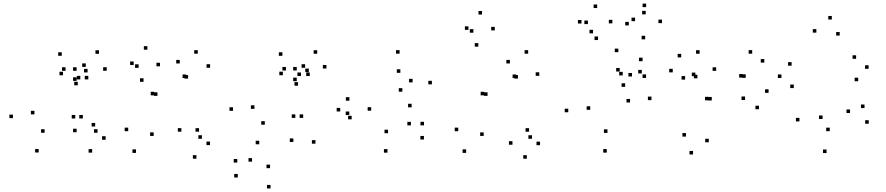

<svg xmlns="http://www.w3.org/2000/svg" viewBox="-20 -839 5000 1083"><path d="M404.6 -170.6V-190.6H384.6V-170.6ZM447.2 -170.6V-190.6H427.2V-170.6ZM478.2 -391.1V-411.1H458.2V-391.1ZM433.1 -391.1V-411.1H413.1V-391.1ZM231.6 -90.1V-110.1H211.6V-90.1ZM174.2 -193.9V-213.9H154.2V-193.9ZM335.4 -414.2V-434.2H315.4V-414.2ZM412.1 -382.8V-402.8H392.1V-382.8ZM412.1 -439.6V-459.6H392.1V-439.6ZM349.8 -439.6V-459.6H329.8V-439.6ZM418.7 -357.8V-377.8H398.7V-357.8ZM474 -430.5V-450.5H454V-430.5ZM328.3 -524.2V-544.2H308.3V-524.2ZM53 -172.5V-192.5H33V-172.5ZM198.2 21.2V1.2H178.2V21.2ZM575.9 -50.7V-70.7H555.9V-50.7ZM516.8 -125.5V-145.5H496.8V-125.5ZM530.2 -90.2V-110.2H510.2V-90.2ZM581.9 -439.8V-459.8H561.9V-439.8ZM538.4 -535.4V-555.4H518.4V-535.4ZM463.7 -461.4V-481.4H443.7V-461.4ZM412.2 -93V-113H392.2V-93ZM499.8 22V2H479.8V22Z M1164.6 -20.5V-40.5H1144.6V-20.5ZM1102.8 -96.1V-116.1H1082.8V-96.1ZM1118.8 -56.2V-76.2H1098.8V-56.2ZM1165 -456.8V-476.8H1145V-456.8ZM1095.5 -536.1V-556.1H1075.5V-536.1ZM994 -481V-501H974V-481ZM868.2 -298.3V-318.3H848.2V-298.3ZM850.2 -301.2V-321.2H830.2V-301.2ZM882.4 -465V-485H862.4V-465ZM811.4 -558.7V-578.7H791.4V-558.7ZM734 -472.2V-492.2H714V-472.2ZM789.7 -377.5V-397.5H769.7V-377.5ZM761.8 -456.2V-476.2H741.8V-456.2ZM703.2 -99V-119H683.2V-99ZM747 23.5V3.5H727V23.5ZM846.8 -72.3V-92.3H826.8V-72.3ZM1029.8 -398.9V-418.9H1009.8V-398.9ZM1040.9 -395.6V-415.6H1020.9V-395.6ZM1003.1 -96.2V-116.2H983.1V-96.2ZM1087.9 56.2V36.2H1067.9V56.2Z M1759.3 -28.6V-48.6H1739.3V-28.6ZM1821.2 -452.5V-472.5H1801.2V-452.5ZM1769.2 -535.8V-555.8H1749.2V-535.8ZM1701 -456.7V-476.7H1681V-456.7ZM1634.7 -38.2V-58.2H1614.7V-38.2ZM1503.2 109.6V89.6H1483.2V109.6ZM1401.7 72.8V52.8H1381.7V72.8ZM1318.4 77.9V57.9H1298.4V77.9ZM1321.2 162.2V142.2H1301.2V162.2ZM1505.9 224.1V204.1H1485.9V224.1ZM1645.8 -173.9V-193.9H1625.8V-173.9ZM1690.1 -173.9V-193.9H1670.1V-173.9ZM1727.2 -410.2V-430.2H1707.2V-410.2ZM1677.6 -410.2V-430.2H1657.6V-410.2ZM1473.6 -135.5V-155.5H1453.6V-135.5ZM1415.2 -225V-245H1395.2V-225ZM1575.6 -414.6V-434.6H1555.6V-414.6ZM1653.8 -381.1V-401.1H1633.8V-381.1ZM1653.8 -441.3V-461.3H1633.8V-441.3ZM1592.9 -441.3V-461.3H1572.9V-441.3ZM1661.1 -355.7V-375.7H1641.1V-355.7ZM1721.9 -432.2V-452.2H1701.9V-432.2ZM1572.8 -524.2V-544.2H1552.8V-524.2ZM1294.3 -214V-234H1274.3V-214ZM1442.3 -25.1V-45.1H1422.3V-25.1Z M2371.2 -52.1V-72.1H2351.2V-52.1ZM2371.7 -131.9V-151.9H2351.7V-131.9ZM2297.8 -131.8V-151.8H2277.8V-131.8ZM2168.8 -87.5V-107.5H2148.8V-87.5ZM2073.8 -214.5V-234.5H2053.8V-214.5ZM2238.3 -428.2V-448.2H2218.3V-428.2ZM2307.3 -374.3V-394.3H2287.3V-374.3ZM2249.4 -321.8V-341.8H2229.4V-321.8ZM1950.8 -270.9V-290.9H1930.8V-270.9ZM1899 -210.2V-230.2H1879V-210.2ZM1963.6 -165.8V-185.8H1943.6V-165.8ZM2301.8 -233.6V-253.6H2281.8V-233.6ZM2416.1 -363.2V-383.2H2396.1V-363.2ZM2233.9 -536.2V-556.2H2213.9V-536.2ZM1950.1 -190.1V-210.1H1930.1V-190.1ZM2165.6 22.1V2.1H2145.6V22.1Z M3026.2 -20V-40H3006.2V-20ZM2964.4 -96.1V-116.1H2944.4V-96.1ZM2980.5 -56.2V-76.2H2960.5V-56.2ZM3021.7 -411.2V-431.2H3001.7V-411.2ZM2959.1 -536.1V-556.1H2939.1V-536.1ZM2856.2 -481V-501H2836.2V-481ZM2730.1 -298.3V-318.3H2710.1V-298.3ZM2711.2 -301.2V-321.2H2691.2V-301.2ZM2770.7 -667.5V-687.5H2750.7V-667.5ZM2699 -757V-777H2679V-757ZM2622.3 -670.5V-690.5H2602.3V-670.5ZM2678 -575.8V-595.8H2658V-575.8ZM2650.1 -654.5V-674.5H2630.1V-654.5ZM2564.9 -99V-119H2544.9V-99ZM2609.4 23.4V3.4H2589.4V23.4ZM2708.4 -72.3V-92.3H2688.4V-72.3ZM2891.4 -398.9V-418.9H2871.4V-398.9ZM2901.5 -395.6V-415.6H2881.5V-395.6ZM2870.6 -22.6V-42.6H2850.6V-22.6ZM2951.6 56.2V36.2H2931.6V56.2Z M3654.6 -274.2V-294.2H3634.6V-274.2ZM3600.1 -424.7V-444.7H3580.1V-424.7ZM3492.5 -413.6V-433.6H3472.5V-413.6ZM3506.2 -349.2V-369.2H3486.2V-349.2ZM3533.8 -260.9V-280.9H3513.8V-260.9ZM3406.5 -89.4V-109.4H3386.5V-89.4ZM3309.2 -219.5V-239.5H3289.2V-219.5ZM3475.6 -435.5V-455.5H3455.6V-435.5ZM3544.7 -407.4V-427.4H3524.7V-407.4ZM3624.3 -399.3V-419.3H3604.3V-399.3ZM3604.5 -493.8V-513.8H3584.5V-493.8ZM3467.8 -544.8V-564.8H3447.8V-544.8ZM3185.4 -205.8V-225.8H3165.4V-205.8ZM3402.7 21.9V1.9H3382.7V21.9ZM3619.1 -617.1V-637.1H3599.1V-617.1ZM3713.9 -708.5V-728.5H3693.9V-708.5ZM3624.6 -798.8V-818.8H3604.6V-798.8ZM3562.2 -719.6V-739.6H3542.2V-719.6ZM3622.2 -757.8V-777.8H3602.2V-757.8ZM3526.8 -695.6V-715.6H3506.8V-695.6ZM3434.2 -707.2V-727.2H3414.2V-707.2ZM3348.3 -793.7V-813.7H3328.3V-793.7ZM3260 -706.3V-726.3H3240V-706.3ZM3325.1 -650.9V-670.9H3305.1V-650.9ZM3296.2 -703.1V-723.1H3276.2V-703.1ZM3353.3 -613.2V-633.2H3333.3V-613.2Z M3977.9 -36.4V-56.4H3957.9V-36.4ZM4169.4 -401.3V-421.3H4149.4V-401.3ZM4186.3 -399.8V-419.8H4166.3V-399.8ZM4182.6 -274.8V-294.8H4162.6V-274.8ZM4261 -222.8V-242.8H4241V-222.8ZM4315.3 -315.3V-335.3H4295.3V-315.3ZM4291.2 -485.8V-505.8H4271.2V-485.8ZM4222.8 -536.2V-556.2H4202.8V-536.2ZM3994.8 -272.1V-292.1H3974.8V-272.1ZM3976.8 -272.9V-292.9H3956.8V-272.9ZM4019.5 -439.3V-459.3H3999.5V-439.3ZM3926.2 -535.8V-555.8H3906.2V-535.8ZM3822.4 -515.2V-535.2H3802.4V-515.2ZM3774.7 -430.8V-450.8H3754.7V-430.8ZM3844.5 -389.9V-409.9H3824.5V-389.9ZM3902.3 -409.5V-429.5H3882.3V-409.5ZM3913.8 -397.2V-417.2H3893.8V-397.2ZM3849.3 -68.5V-88.5H3829.3V-68.5ZM3889.2 32.4V12.4H3869.2V32.4Z M4880.2 -141V-161H4860.2V-141ZM4856.4 -229.6V-249.6H4836.4V-229.6ZM4774.8 -201.5V-221.5H4754.8V-201.5ZM4660.2 -99V-119H4640.2V-99ZM4619.8 -167.7V-187.7H4599.8V-167.7ZM4716.4 -638.3V-658.3H4696.4V-638.3ZM4672 -728.9V-748.9H4652V-728.9ZM4584.8 -654.8V-674.8H4564.8V-654.8ZM4489.4 -154.1V-174.1H4469.4V-154.1ZM4642.3 24.3V4.3H4622.3V24.3ZM4820.8 -380.8V-400.8H4800.8V-380.8ZM4879.4 -450.8V-470.8H4859.4V-450.8ZM4809 -507.2V-527.2H4789V-507.2ZM4445.1 -468.4V-488.4H4425.1V-468.4ZM4387.7 -399.1V-419.1H4367.7V-399.1ZM4457.5 -342.2V-362.2H4437.5V-342.2Z"/></svg>

Font: Monaspace Radon Dots Var
Style: Regular
Weight: 400
Designer: Riley Cran and the Lettermatic Team
Version: Version 1.100 (Monaspace Radon Dots)